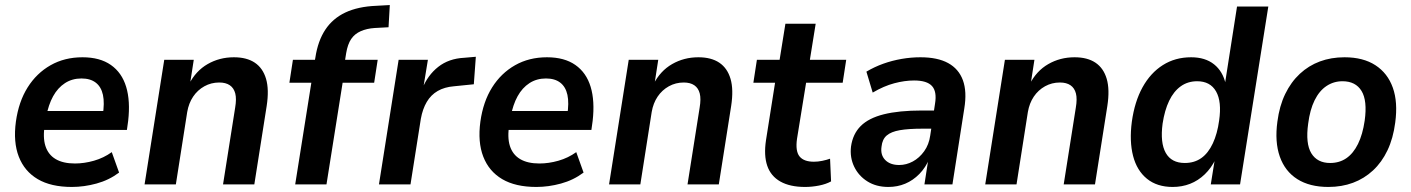

<svg xmlns="http://www.w3.org/2000/svg" viewBox="-20 -731 5593 761"><path d="M265 10Q182 10 129.5 -21Q77 -52 54.5 -110Q32 -168 43 -249Q54 -328 89.5 -384.5Q125 -441 180.5 -472.5Q236 -504 307 -504Q376 -504 419.5 -473.5Q463 -443 480 -387Q497 -331 488 -252L483 -216H138L149 -291H405L387 -273Q395 -323 388 -355Q381 -387 359.5 -403.5Q338 -420 303 -420Q266 -420 237.5 -401.5Q209 -383 190.5 -349.5Q172 -316 163 -268L158 -239Q149 -187 160 -152.5Q171 -118 200.5 -100.5Q230 -83 277 -83Q314 -83 352.5 -94Q391 -105 423 -128L452 -47Q412 -17 362.5 -3.5Q313 10 265 10Z M553 0 631 -494H748L733 -397H729Q756 -450 803 -477Q850 -504 907 -504Q958 -504 990 -482.5Q1022 -461 1034.5 -418.5Q1047 -376 1037 -311L988 0H864L912 -304Q918 -339 912.5 -360.5Q907 -382 891 -393Q875 -404 849 -404Q817 -404 790 -389Q763 -374 745.5 -348Q728 -322 722 -287L677 0Z M1150 0 1214 -403H1127L1141 -494H1258L1223 -464L1230 -503Q1240 -569 1269.5 -613.5Q1299 -658 1349 -681.5Q1399 -705 1471 -708L1525 -711L1520 -623L1465 -620Q1434 -618 1410 -607.5Q1386 -597 1372 -576.5Q1358 -556 1352 -520L1345 -476L1328 -494H1477L1463 -403H1338L1274 0Z M1482 0 1560 -494H1676L1657 -378H1653Q1675 -433 1717 -466Q1759 -499 1820 -502L1866 -506L1858 -397L1779 -389Q1742 -386 1715 -370.5Q1688 -355 1671.5 -327Q1655 -299 1648 -260L1607 0Z M2106 10Q2023 10 1970.5 -21Q1918 -52 1895.5 -110Q1873 -168 1884 -249Q1895 -328 1930.5 -384.5Q1966 -441 2021.5 -472.5Q2077 -504 2148 -504Q2217 -504 2260.5 -473.5Q2304 -443 2321 -387Q2338 -331 2329 -252L2324 -216H1979L1990 -291H2246L2228 -273Q2236 -323 2229 -355Q2222 -387 2200.5 -403.5Q2179 -420 2144 -420Q2107 -420 2078.5 -401.5Q2050 -383 2031.5 -349.5Q2013 -316 2004 -268L1999 -239Q1990 -187 2001 -152.5Q2012 -118 2041.5 -100.5Q2071 -83 2118 -83Q2155 -83 2193.5 -94Q2232 -105 2264 -128L2293 -47Q2253 -17 2203.5 -3.5Q2154 10 2106 10Z M2394 0 2472 -494H2589L2574 -397H2570Q2597 -450 2644 -477Q2691 -504 2748 -504Q2799 -504 2831 -482.5Q2863 -461 2875.5 -418.5Q2888 -376 2878 -311L2829 0H2705L2753 -304Q2759 -339 2753.5 -360.5Q2748 -382 2732 -393Q2716 -404 2690 -404Q2658 -404 2631 -389Q2604 -374 2586.5 -348Q2569 -322 2563 -287L2518 0Z M3171 10Q3111 10 3073 -11.5Q3035 -33 3021 -74Q3007 -115 3016 -175L3052 -403H2966L2980 -494H3070L3093 -637H3213L3190 -494H3334L3320 -403H3175L3139 -181Q3132 -132 3149 -111Q3166 -90 3206 -90Q3222 -90 3239 -93.5Q3256 -97 3270 -102L3274 -12Q3254 -1 3226 4.5Q3198 10 3171 10Z M3501 10Q3453 10 3418 -12Q3383 -34 3365.5 -70.5Q3348 -107 3353 -150Q3360 -200 3391.5 -231.5Q3423 -263 3483 -278Q3543 -293 3634 -293H3696L3686 -221H3637Q3581 -221 3546.5 -215Q3512 -209 3494.5 -194Q3477 -179 3474 -150Q3469 -117 3488.5 -97Q3508 -77 3544 -77Q3572 -77 3598 -91Q3624 -105 3643 -131.5Q3662 -158 3667 -194L3686 -320Q3694 -368 3674 -390Q3654 -412 3603 -412Q3566 -412 3524.5 -401Q3483 -390 3439 -364L3414 -447Q3446 -466 3481 -478.5Q3516 -491 3553.5 -497.5Q3591 -504 3628 -504Q3696 -504 3738 -481Q3780 -458 3796.5 -413Q3813 -368 3802 -301L3755 0H3644L3660 -103H3664Q3649 -67 3624 -41.5Q3599 -16 3568 -3Q3537 10 3501 10Z M3885 0 3963 -494H4080L4065 -397H4061Q4088 -450 4135 -477Q4182 -504 4239 -504Q4290 -504 4322 -482.5Q4354 -461 4366.5 -418.5Q4379 -376 4369 -311L4320 0H4196L4244 -304Q4250 -339 4244.5 -360.5Q4239 -382 4223 -393Q4207 -404 4181 -404Q4149 -404 4122 -389Q4095 -374 4077.5 -348Q4060 -322 4054 -287L4009 0Z M4628 10Q4566 10 4526 -22.5Q4486 -55 4471 -113Q4456 -171 4466 -248Q4477 -328 4508.5 -385Q4540 -442 4589 -473Q4638 -504 4701 -504Q4757 -504 4792 -476Q4827 -448 4838 -398H4835L4883 -705H5007L4895 0H4779L4795 -100H4798Q4781 -65 4755 -40Q4729 -15 4697 -2.5Q4665 10 4628 10ZM4676 -85Q4714 -85 4741.5 -104.5Q4769 -124 4787 -162.5Q4805 -201 4812 -253Q4823 -328 4800 -368.5Q4777 -409 4725 -409Q4688 -409 4660 -389Q4632 -369 4614 -331.5Q4596 -294 4588 -241Q4578 -165 4600.5 -125Q4623 -85 4676 -85Z M5245 10Q5171 10 5122 -21Q5073 -52 5052.5 -110.5Q5032 -169 5043 -249Q5051 -311 5074 -358.5Q5097 -406 5132 -438.5Q5167 -471 5211.5 -487.5Q5256 -504 5309 -504Q5383 -504 5431.5 -472.5Q5480 -441 5500.5 -383.5Q5521 -326 5510 -245Q5502 -183 5479.5 -135.5Q5457 -88 5422 -55.5Q5387 -23 5342.5 -6.5Q5298 10 5245 10ZM5252 -85Q5289 -85 5316.5 -104Q5344 -123 5362.5 -160.5Q5381 -198 5389 -253Q5400 -332 5376.5 -370.5Q5353 -409 5301 -409Q5266 -409 5237.5 -390Q5209 -371 5190.5 -333.5Q5172 -296 5165 -241Q5154 -162 5177.5 -123.5Q5201 -85 5252 -85Z"/></svg>

Font: Nunito Sans 10pt SemiCondensed
Style: Bold Italic
Weight: 700
Width: 4
Italic angle: -9°
Designer: Vernon Adams
Foundry: Vernon Adams
Version: Version 3.101;gftools[0.9.27]